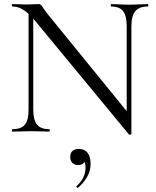

<svg xmlns="http://www.w3.org/2000/svg" viewBox="-20 -645 767 941"><path d="M120 -109C120 -40 99 -12 41 -12C38 -12 38 0 41 0L133 -2C167 -2 195 0 221 0C225 0 225 -12 221 -12C166 -12 143 -40 143 -109V-553C145 -551 149 -547 152 -543L612 14C615 16 624 15 624 12V-515C624 -584 648 -613 704 -613C708 -613 708 -625 704 -625C678 -625 645 -622 613 -622C579 -622 552 -625 525 -625C522 -625 522 -613 525 -613C580 -613 601 -584 601 -515V-100L216 -573C184 -612 186 -625 169 -625C158 -625 136 -623 111 -623L41 -625C37 -625 37 -613 41 -613C65 -613 89 -605 120 -577ZM363 275C400 241 424 205 424 158C424 112 404 85 367 85C343 85 324 95 324 125C324 148 339 164 363 164C377 164 389 159 394 148C397 154 399 164 399 178C399 210 385 241 355 267C352 270 358 278 363 275Z"/></svg>

Font: Cormorant Garamond
Style: Regular
Weight: 400
Designer: Christian Thalmann (Catharsis Fonts)
Foundry: Catharsis Fonts
Version: Version 4.002;Glyphs 3.4 (3410)